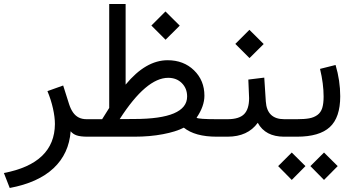

<svg xmlns="http://www.w3.org/2000/svg" viewBox="-24 -687 1778 965"><path d="M252 -63.5Q252 -98.1 242.2 -142.1Q232.4 -186 214.4 -229L293.5 -257.3L323.2 -163.6Q331.5 -138.2 343.3 -121.6Q355 -105 371.8 -96.4Q388.7 -87.9 411.1 -87.9H430.2V0H416.5Q380.4 0 361.3 -6.6Q342.3 -13.2 331.1 -27.3Q322.8 85.4 245.4 158.2Q168 231 24.9 257.8L-4.4 182.6Q250.5 133.8 252 -63.5Z M736.8 -558.6 807.6 -629.4 879.4 -558.1 808.1 -487.3ZM649.9 -88.9Q916.5 -88.9 916.5 -202.1Q916.5 -242.7 889.9 -269.3Q863.3 -295.9 821.3 -295.9Q710.9 -295.9 577.6 -88.4ZM963.9 -95.2Q973.6 -87.9 1065.4 -87.9H1080.1V0H1064.9Q956.1 0 899.9 -45.4Q860.4 -24.9 794.9 -12.5Q729.5 0 652.3 0H410.2V-87.9H489.3Q494.1 -95.7 524.9 -144.5V-667H607.4V-261.7Q708.5 -384.3 818.4 -384.3Q898.9 -384.3 951.2 -333.5Q1003.4 -282.7 1003.4 -206.1Q1003.4 -152.8 963.9 -95.2Z M1158.7 -466.3 1229.5 -537.1 1301.3 -465.8 1230 -395ZM1415.5 0H1403.8Q1309.6 0 1271.5 -69.8Q1221.2 0 1119.6 0H1060.5V-87.9H1119.6Q1177.7 -87.9 1202.9 -113.3Q1228 -138.7 1228 -193.8Q1228 -207.5 1224.1 -287.1L1304.2 -296.9L1312 -176.8Q1317.9 -87.9 1404.8 -87.9H1415.5Z M1536.1 147.9 1604.5 79.6 1673.3 147.9 1604.5 217.3ZM1374 147.9 1442.4 79.6 1511.2 147.9 1442.4 217.3ZM1662.6 -360.4Q1686 -281.7 1686 -203.1Q1686 -96.2 1633.5 -48.1Q1581.1 0 1468.8 0H1396V-87.9H1468.8Q1506.8 -87.9 1530.5 -92.3Q1554.2 -96.7 1571.3 -109.1Q1588.4 -121.6 1595.5 -143.8Q1602.5 -166 1602.5 -201.7Q1602.5 -266.1 1584.5 -340.8Z"/></svg>

Font: Vazir FD-WOL
Style: FD-WOL
Weight: 400
Foundry: Based on Dejavu fonts, by Saber Rastikerdar
Version: Version 26.0.0